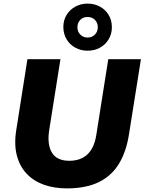

<svg xmlns="http://www.w3.org/2000/svg" viewBox="-20 -1033 801 1064"><path d="M350 11Q281 11 224 -9Q167 -29 128 -70Q89 -111 73 -173Q57 -235 71 -318L132 -705H315L252 -308Q241 -230 268.5 -186Q296 -142 364 -142Q426 -142 463.5 -176.5Q501 -211 513 -281L580 -705H761L695 -290Q680 -193 639.5 -126Q599 -59 528 -24Q457 11 350 11ZM465 -752Q428 -752 397 -769Q366 -786 348.5 -816Q331 -846 331 -883Q331 -920 348.5 -949.5Q366 -979 397 -996Q428 -1013 465 -1013Q504 -1013 534.5 -996Q565 -979 582.5 -949.5Q600 -920 600 -882Q600 -846 582.5 -816Q565 -786 534.5 -769Q504 -752 465 -752ZM465 -825Q490 -825 506 -841.5Q522 -858 522 -882Q522 -907 506 -923Q490 -939 465 -939Q441 -939 425 -923Q409 -907 409 -882Q409 -858 425 -841.5Q441 -825 465 -825Z"/></svg>

Font: Nunito Sans 12pt Black
Style: Italic
Weight: 900
Italic angle: -9°
Designer: Vernon Adams
Foundry: Vernon Adams
Version: Version 3.101;gftools[0.9.27]